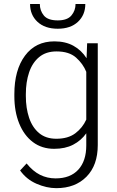

<svg xmlns="http://www.w3.org/2000/svg" viewBox="-20 -749 595 979"><path d="M53.2 -258.8V-269Q53.2 -392.1 107.4 -465.1Q161.6 -538.1 257.3 -538.1Q314 -538.1 354.7 -515.4Q395.5 -492.7 421.4 -452.1L424.3 -528.3H478.5V-9.3Q478.5 93.8 420.9 152.1Q363.3 210.4 267.1 210.4Q217.8 210.4 166.3 188Q114.7 165.5 82.5 120.1L115.7 84.5Q147.5 124 184.1 142.3Q220.7 160.6 263.2 160.6Q338.4 160.6 379.2 116.2Q419.9 71.8 419.9 -7.3V-69.3Q393.6 -32.2 353 -11.2Q312.5 9.8 256.3 9.8Q193.4 9.8 147.9 -24.4Q102.5 -58.6 77.9 -119.4Q53.2 -180.2 53.2 -258.8ZM111.8 -269V-258.8Q111.8 -197.8 128.4 -148.4Q145 -99.1 179.4 -70.3Q213.9 -41.5 267.1 -41.5Q327.1 -41.5 364 -69.3Q400.9 -97.2 419.9 -139.2V-382.8Q403.3 -423.8 367.9 -455.3Q332.5 -486.8 268.1 -486.8Q214.4 -486.8 179.7 -458Q145 -429.2 128.4 -379.9Q111.8 -330.6 111.8 -269ZM365.2 -728.5H415Q415 -672.9 377.4 -637.7Q339.8 -602.5 274.4 -602.5Q209 -602.5 171.1 -637.7Q133.3 -672.9 133.3 -728.5H183.1Q183.1 -694.8 203.6 -669.9Q224.1 -645 274.4 -645Q323.2 -645 344.2 -670.2Q365.2 -695.3 365.2 -728.5Z"/></svg>

Font: Vazirmatn UI FD ExtraLight
Style: Regular
Weight: 200
Designer: Saber Rastikerdar
Foundry: Saber Rastikerdar
Version: Version 33.003